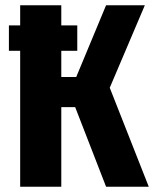

<svg xmlns="http://www.w3.org/2000/svg" viewBox="-20 -713 588 733"><path d="M399 -378 548 0H385L267 -304H214V0H57V-519H14V-616H57V-693H214V-616H275V-519H214V-419H271L385 -693H533Z"/></svg>

Font: Fira Sans Extra Condensed
Style: Bold
Weight: 700
Width: 1
Designer: Carrois Corporate & Edenspiekermann AG
Foundry: Carrois Corporate GbR & Edenspiekermann AG
Version: Version 4.203